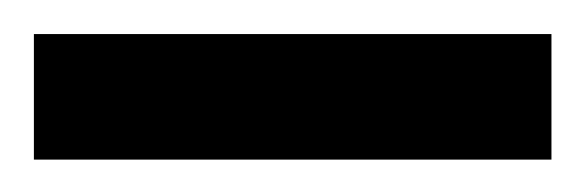

<svg xmlns="http://www.w3.org/2000/svg" viewBox="-74 -704 350 115"><path d="M-53.7 -683.6H256.3V-608.4H-53.7Z"/></svg>

Font: Viking Open Sans Light
Style: Bold
Weight: 600
Foundry: Ascender Corporation
Version: Version 2.001